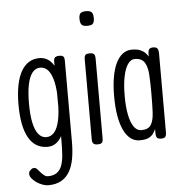

<svg xmlns="http://www.w3.org/2000/svg" viewBox="-59 -744 962 1002"><g transform="rotate(-5 422.0 -243.0)"><path d="M153 201Q140 201 123.5 195Q107 189 92.5 179Q78 169 68.5 157Q59 145 59 134Q59 125 61.5 121.5Q64 118 68 114Q73 109 76.5 107Q80 105 88 105Q96 105 103 112.5Q110 120 118 129.5Q126 139 135.5 146.5Q145 154 156 154Q185 154 202.5 141.5Q220 129 228.5 106Q237 83 239.5 50.5Q242 18 242 -22L240 -439Q240 -455 247 -461Q254 -467 270 -467Q280 -467 285.5 -464.5Q291 -462 293.5 -456Q296 -450 296 -439V-15Q296 34 289 73.5Q282 113 265.5 141.5Q249 170 221.5 185.5Q194 201 153 201ZM167 1Q134 1 109.5 -14Q85 -29 68.5 -58Q52 -87 43.5 -130.5Q35 -174 35 -231Q35 -288 43.5 -331.5Q52 -375 68.5 -404.5Q85 -434 109 -449Q133 -464 165 -464Q192 -464 212.5 -449Q233 -434 246.5 -405Q260 -376 267 -332.5Q274 -289 274 -232Q274 -156 262 -104Q250 -52 226 -25.5Q202 1 167 1ZM165 -50Q191 -50 208 -71Q225 -92 233.5 -133Q242 -174 242 -234Q242 -293 233 -333Q224 -373 207 -393.5Q190 -414 164 -414Q140 -414 123.5 -393.5Q107 -373 98.5 -333Q90 -293 90 -233Q90 -173 98.5 -132.5Q107 -92 124 -71Q141 -50 165 -50Z M428 11Q418 11 411.5 8Q405 5 402.5 -1.5Q400 -8 400 -19V-437Q400 -448 402.5 -454.5Q405 -461 411.5 -463.5Q418 -466 429 -466Q440 -466 446 -463Q452 -460 454.5 -453.5Q457 -447 457 -435V-18Q457 -7 454.5 -0.5Q452 6 445.5 8.5Q439 11 428 11ZM428 -610Q414 -610 406 -614Q398 -618 394.5 -627Q391 -636 391 -650Q391 -664 394.5 -672Q398 -680 406.5 -683.5Q415 -687 429 -687Q443 -687 451 -683Q459 -679 462.5 -670.5Q466 -662 466 -647Q466 -634 462.5 -625.5Q459 -617 451 -613.5Q443 -610 428 -610Z M762 10Q746 10 740 3Q734 -4 734 -21V-42Q728 -30 720 -18.5Q712 -7 696 1Q680 9 649 9Q622 9 601 -7.5Q580 -24 565.5 -55Q551 -86 543.5 -130.5Q536 -175 536 -232Q536 -287 543.5 -330.5Q551 -374 565.5 -404Q580 -434 601 -450Q622 -466 649 -466Q675 -466 691.5 -459.5Q708 -453 718 -443Q728 -433 734 -422V-433Q734 -453 740 -460.5Q746 -468 762 -468Q772 -468 778 -464.5Q784 -461 786.5 -453.5Q789 -446 789 -433V-21Q789 -10 786.5 -3Q784 4 778 7Q772 10 762 10ZM662 -43Q699 -43 713 -65.5Q727 -88 729 -130Q731 -172 731 -230Q731 -286 728.5 -327.5Q726 -369 711 -392.5Q696 -416 660 -416Q639 -416 623.5 -393.5Q608 -371 599.5 -329Q591 -287 591 -228Q591 -170 599.5 -128.5Q608 -87 624 -65Q640 -43 662 -43Z"/></g></svg>

Font: Fredoka Condensed Light
Style: Regular
Weight: 300
Width: 3
Designer: Ben Nathan
Foundry: Milena B. Brandão, Ben Nathan
Version: Version 2.001